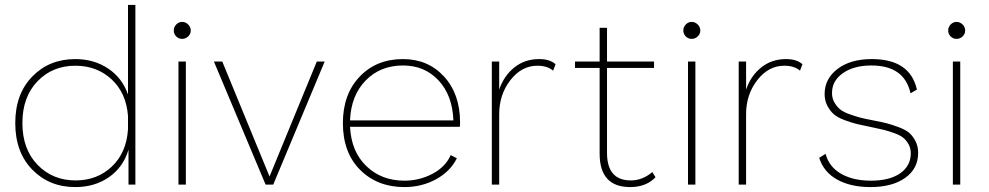

<svg xmlns="http://www.w3.org/2000/svg" viewBox="-20 -750 4016 780"><path d="M530 -730V0H502V-142Q481 -71 423 -30.5Q365 10 286 10Q180 10 111 -61Q42 -132 42 -250Q42 -368 111 -439Q180 -510 286 -510Q362 -510 419.5 -471.5Q477 -433 500 -366V-730ZM287 -17Q375 -17 434.5 -73.5Q494 -130 500 -225V-227V-279Q493 -372 433.5 -427.5Q374 -483 286 -483Q193 -483 132 -419.5Q71 -356 71 -250Q71 -144 132.5 -80.5Q194 -17 287 -17Z M744.5 -602Q734 -592 720 -592Q706 -592 696 -602Q686 -612 686 -626Q686 -640 696 -650.5Q706 -661 720 -661Q734 -661 744.5 -650.5Q755 -640 755 -626Q755 -612 744.5 -602ZM705 0V-500H735V0Z M1299 -500 1090 0H1059L849 -500H883L1075 -33L1267 -500Z M1623 10Q1513 10 1443 -60Q1373 -130 1373 -250Q1373 -367 1441 -438.5Q1509 -510 1617 -510Q1719 -510 1784 -439Q1849 -368 1849 -253Q1849 -239 1848 -235H1402Q1407 -134 1468.5 -75Q1530 -16 1623 -16Q1684 -16 1737 -44Q1790 -72 1811 -120L1836 -107Q1809 -53 1751 -21.5Q1693 10 1623 10ZM1402 -261H1822Q1818 -363 1761.5 -423.5Q1705 -484 1617 -484Q1525 -484 1465.5 -423Q1406 -362 1402 -261Z M2170 -510Q2214 -510 2237 -489L2227 -463Q2204 -483 2163 -483Q2099 -483 2053.5 -424.5Q2008 -366 2008 -286V0H1978V-500H2008V-386Q2027 -442 2069.5 -476Q2112 -510 2170 -510Z M2446 -129Q2446 -17 2543 -17Q2590 -17 2630 -51L2643 -30Q2605 10 2540 10Q2416 10 2416 -126V-474H2316V-500H2416V-637H2446V-500H2637V-474H2446Z M2814.5 -602Q2804 -592 2790 -592Q2776 -592 2766 -602Q2756 -612 2756 -626Q2756 -640 2766 -650.5Q2776 -661 2790 -661Q2804 -661 2814.5 -650.5Q2825 -640 2825 -626Q2825 -612 2814.5 -602ZM2775 0V-500H2805V0Z M3173 -510Q3217 -510 3240 -489L3230 -463Q3207 -483 3166 -483Q3102 -483 3056.5 -424.5Q3011 -366 3011 -286V0H2981V-500H3011V-386Q3030 -442 3072.5 -476Q3115 -510 3173 -510Z M3516 10Q3436 10 3381 -20.5Q3326 -51 3308 -109L3334 -125Q3348 -72 3397 -44Q3446 -16 3518 -16Q3594 -16 3637 -46Q3680 -76 3680 -127Q3680 -148 3671 -164Q3662 -180 3650 -190Q3638 -200 3613.5 -209Q3589 -218 3570.5 -222.5Q3552 -227 3518 -234Q3483 -241 3462 -246Q3441 -251 3412.5 -261.5Q3384 -272 3368.5 -285Q3353 -298 3341.5 -319.5Q3330 -341 3330 -368Q3330 -430 3382.5 -470Q3435 -510 3522 -510Q3677 -510 3705 -386L3679 -371Q3654 -484 3520 -484Q3449 -484 3404.5 -453Q3360 -422 3360 -372Q3360 -350 3370.5 -332.5Q3381 -315 3394.5 -304.5Q3408 -294 3434 -285Q3460 -276 3477.5 -271.5Q3495 -267 3527 -261Q3564 -254 3583 -249Q3602 -244 3630.5 -233.5Q3659 -223 3673.5 -210.5Q3688 -198 3699 -177Q3710 -156 3710 -129Q3710 -65 3657.5 -27.5Q3605 10 3516 10Z M3890.5 -602Q3880 -592 3866 -592Q3852 -592 3842 -602Q3832 -612 3832 -626Q3832 -640 3842 -650.5Q3852 -661 3866 -661Q3880 -661 3890.5 -650.5Q3901 -640 3901 -626Q3901 -612 3890.5 -602ZM3851 0V-500H3881V0Z"/></svg>

Font: Human Sans ExtraLight
Style: Regular
Weight: 200
Designer: Tim Radville
Foundry: Continuum
Version: Version 1.000;FEAKit 1.0